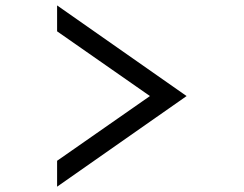

<svg xmlns="http://www.w3.org/2000/svg" viewBox="-20 -704 919 724"><path d="M683.6 -341.8 195.3 0V-97.7L545.4 -341.8L195.3 -585.9V-683.6Z"/></svg>

Font: BabelStone Club Penguin
Style: Regular
Weight: 400
Designer: Andrew West
Foundry: BabelStone
Version: Version 1.02 November 6, 2013